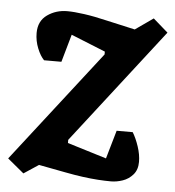

<svg xmlns="http://www.w3.org/2000/svg" viewBox="-67 -555 554 607"><g transform="rotate(5 210.5 -251.5)"><path d="M307 11Q288 11 265.5 9.5Q243 8 217 4.5Q191 1 160 -5L76 -21L29 10L-23 -33L252 -387V-396L143 -440L118 -352H63Q51 -364 41.5 -387.5Q32 -411 32 -436Q32 -474 59.5 -493.5Q87 -513 123 -513Q144 -513 176.5 -508.5Q209 -504 251 -494L340 -474L397 -514L444 -473L161 -108V-98L285 -60L311 -150H362Q373 -132 381.5 -106.5Q390 -81 390 -58Q390 -33 376.5 -17.5Q363 -2 344 4.5Q325 11 307 11Z"/></g></svg>

Font: Faustina Light
Style: Bold Italic
Weight: 700
Italic angle: -8°
Version: Version 1.200